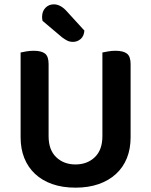

<svg xmlns="http://www.w3.org/2000/svg" viewBox="-20 -849 697 885"><path d="M328 16Q268 16 221 -0.5Q174 -17 141.5 -47.5Q109 -78 92 -120.5Q75 -163 75 -216V-607Q83 -609 100.5 -612Q118 -615 135 -615Q171 -615 187.5 -602Q204 -589 204 -554V-221Q204 -158 239 -124.5Q274 -91 328 -91Q382 -91 417 -124.5Q452 -158 452 -221V-607Q461 -609 478 -612Q495 -615 512 -615Q548 -615 565 -602Q582 -589 582 -554V-216Q582 -163 565 -120.5Q548 -78 515 -47.5Q482 -17 435 -0.5Q388 16 328 16ZM176 -753Q174 -763 174 -771Q174 -797 189.5 -813Q205 -829 228 -829Q257 -829 284 -801L369 -708Q367 -682 351.5 -669Q336 -656 317 -656Q301 -656 289.5 -662Q278 -668 266 -677Z"/></svg>

Font: Baloo Bhai 2 SemiBold
Style: Regular
Weight: 600
Designer: Supriya Tembe, Noopur Datye and Ek Type
Foundry: Ek Type
Version: Version 1.640;PS 1.000;hotconv 16.6.51;makeotf.lib2.5.65220;